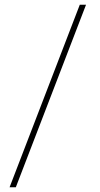

<svg xmlns="http://www.w3.org/2000/svg" viewBox="-20 -731 422 812"><path d="M46.9 61H20.5L317.4 -710.9H343.8Z"/></svg>

Font: Vazirmatn FD NL Thin
Style: Regular
Weight: 100
Designer: Saber Rastikerdar
Foundry: Saber Rastikerdar
Version: Version 33.003